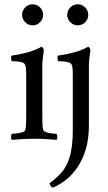

<svg xmlns="http://www.w3.org/2000/svg" viewBox="-20 -648 501 894"><path d="M177 -113Q177 -91 177.5 -72Q178 -53 182 -41Q184 -36 196.5 -32Q209 -28 223 -26.5Q237 -25 243 -25Q246 -21 246.5 -11Q247 -1 243 3Q213 1 190.5 -0.5Q168 -2 139 -2Q111 -2 88 -0.5Q65 1 35 3Q31 -1 31.5 -11Q32 -21 35 -25Q41 -25 55.5 -26.5Q70 -28 83 -32Q96 -36 97 -41Q101 -53 101.5 -72Q102 -91 102 -113V-295Q102 -305 101.5 -321Q101 -337 97 -346Q94 -355 80 -358.5Q66 -362 52 -362.5Q38 -363 34 -363Q33 -365 32 -375Q31 -385 34 -389Q72 -394 108 -404Q144 -414 173 -430Q177 -430 180.5 -424Q184 -418 184 -414Q184 -411 182 -397Q180 -383 178.5 -369Q177 -355 177 -350ZM83 -579Q83 -599 97.5 -613.5Q112 -628 132 -628Q152 -628 166.5 -613.5Q181 -599 181 -579Q181 -559 166.5 -544.5Q152 -530 132 -530Q112 -530 97.5 -544.5Q83 -559 83 -579ZM319 -44V-295Q319 -305 318.5 -321Q318 -337 314 -346Q311 -355 296.5 -358.5Q282 -362 268 -362.5Q254 -363 250 -363Q249 -365 248 -375Q247 -385 250 -389Q288 -394 324.5 -404Q361 -414 390 -430Q394 -430 397.5 -424Q401 -418 401 -414Q401 -411 399 -398Q397 -385 395.5 -371Q394 -357 394 -350V-66Q394 4 377 55Q360 106 334 140.5Q308 175 279 195.5Q250 216 225 226Q216 220 212 211Q210 206 212 204Q240 184 264.5 157.5Q289 131 304 84Q319 37 319 -44ZM293 -579Q293 -599 307.5 -613.5Q322 -628 342 -628Q362 -628 376.5 -613.5Q391 -599 391 -579Q391 -559 376.5 -544.5Q362 -530 342 -530Q322 -530 307.5 -544.5Q293 -559 293 -579Z"/></svg>

Font: Amiri
Style: Regular
Weight: 400
Designer: Khaled Hosny
Version: Version 0.114